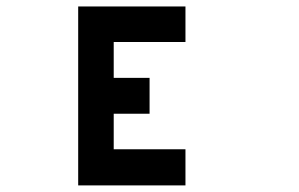

<svg xmlns="http://www.w3.org/2000/svg" viewBox="-20 -686 929 596"><path d="M222.7 -110.4Q222.7 -250 222.7 -666Q305.7 -666 555.7 -666Q555.7 -638.7 555.7 -555.7Q500 -555.7 333 -555.7Q333 -527.3 333 -444.3Q360.4 -444.3 444.3 -444.3Q444.3 -416 444.3 -333Q416 -333 333 -333Q333 -305.7 333 -222.7Q388.7 -222.7 555.7 -222.7Q555.7 -194.3 555.7 -110.4Q471.7 -110.4 222.7 -110.4Z"/></svg>

Font: leko majuna
Style: pona
Weight: 400
Designer: Kelsey Higham
Version: Version 2.0